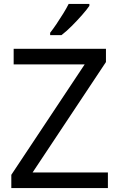

<svg xmlns="http://www.w3.org/2000/svg" viewBox="-20 -964 612 984"><path d="M533 0H38V-68L414 -634H50V-714H523V-646L147 -80H533ZM438 -934Q426 -916 401 -887.5Q376 -859 347.5 -830.5Q319 -802 295 -784H237V-796Q252 -815 269.5 -841Q287 -867 304 -894.5Q321 -922 332 -944H438Z"/></svg>

Font: Noto Sans Bengali UI
Style: Regular
Weight: 400
Designer: Jelle Bosma - Monotype Design Team
Foundry: Monotype Imaging Inc.
Version: Version 2.003; ttfautohint (v1.8.4.7-5d5b)